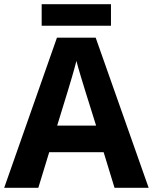

<svg xmlns="http://www.w3.org/2000/svg" viewBox="-20 -897 730 917"><path d="M510 -877H179V-774H510ZM527 0H690L437 -717H252L0 0H163L215 -170H475ZM387 -463 439 -297H253L304 -463C311 -485 335 -566 345 -606C355 -566 377 -496 387 -463Z"/></svg>

Font: Noto Sans Javanese
Style: Bold
Weight: 700
Designer: Monotype Design Team
Foundry: Monotype Imaging Inc.
Version: Version 2.005